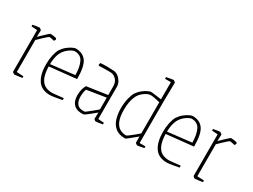

<svg xmlns="http://www.w3.org/2000/svg" viewBox="-50 -1141 2180 1655"><g transform="rotate(30 1040.5 -313.5)"><path d="M109 10Q107 10 98 3Q89 -4 89 -7V-420L31 -424V-440Q58 -445 75 -447.5Q92 -450 98 -450Q100 -450 109 -443Q118 -436 118 -433L116 -368Q123 -376 137 -389Q151 -402 166 -416.5Q181 -431 192 -440.5Q203 -450 205 -450Q222 -450 241 -447Q260 -444 266 -441Q267 -440 268.5 -436Q270 -432 270 -429Q270 -427 266.5 -421.5Q263 -416 260 -413Q247 -416 234 -419Q221 -422 213 -422Q209 -422 194 -409.5Q179 -397 161.5 -380Q144 -363 131 -350.5Q118 -338 118 -338V-20L186 -16V0Q158 4 137.5 7Q117 10 109 10Z M582 -8Q554 -3 519 3.5Q484 10 462 10Q380 10 341.5 -46.5Q303 -103 303 -205Q303 -253 312 -293.5Q321 -334 335 -360Q355 -390 380 -410Q405 -430 427 -440Q449 -450 458 -450Q529 -450 564 -401Q599 -352 599 -227L332 -199Q334 -129 351.5 -89Q369 -49 399.5 -32.5Q430 -16 470 -16Q474 -16 495.5 -18Q517 -20 542.5 -23Q568 -26 582 -27ZM397 -391Q362 -361 347.5 -320Q333 -279 332 -222L569 -249Q568 -330 544.5 -377.5Q521 -425 462 -425Q451 -425 433 -415.5Q415 -406 397 -391Z M799 9Q738 15 704 -15.5Q670 -46 670 -109Q670 -141 677 -167Q684 -193 695 -212L900 -242V-326Q900 -370 877 -394Q854 -418 828 -421Q820 -422 797 -422Q774 -422 748 -421.5Q722 -421 704 -420L698 -427L703 -447Q736 -450 774.5 -449.5Q813 -449 838 -447Q861 -445 881.5 -429.5Q902 -414 915.5 -390.5Q929 -367 929 -339V-20L987 -16V0Q956 5 941.5 7.5Q927 10 920 10Q916 10 908 3Q900 -4 900 -7L902 -69Q866 -39 836 -15.5Q806 8 799 9ZM699 -111Q699 -65 721 -38.5Q743 -12 793 -16Q798 -16 814 -28.5Q830 -41 853 -59.5Q876 -78 900 -99V-216L711 -186Q705 -171 702 -150.5Q699 -130 699 -111Z M1206 -450Q1220 -450 1252 -445.5Q1284 -441 1312 -437V-608H1254V-625Q1254 -625 1269.5 -628Q1285 -631 1302.5 -634Q1320 -637 1324 -637Q1326 -637 1335 -630Q1344 -623 1344 -620L1341 -430V-19H1399V-2Q1399 -2 1384 1Q1369 4 1352.5 7Q1336 10 1332 10Q1330 10 1321 3Q1312 -4 1312 -7V-67Q1293 -52 1271.5 -34Q1250 -16 1233.5 -3Q1217 10 1213 10Q1149 10 1113.5 -20Q1078 -50 1064.5 -97.5Q1051 -145 1051 -195Q1051 -251 1061 -293Q1071 -335 1084 -360Q1104 -390 1129 -410Q1154 -430 1175.5 -440Q1197 -450 1206 -450ZM1192 -419Q1128 -390 1104 -335Q1080 -280 1080 -202Q1080 -131 1097 -90.5Q1114 -50 1143 -33.5Q1172 -17 1206 -17Q1211 -17 1229.5 -30.5Q1248 -44 1271 -63Q1294 -82 1312 -98V-408Q1281 -416 1246.5 -422Q1212 -428 1192 -419Z M1746 -8Q1718 -3 1683 3.5Q1648 10 1626 10Q1544 10 1505.5 -46.5Q1467 -103 1467 -205Q1467 -253 1476 -293.5Q1485 -334 1499 -360Q1519 -390 1544 -410Q1569 -430 1591 -440Q1613 -450 1622 -450Q1693 -450 1728 -401Q1763 -352 1763 -227L1496 -199Q1498 -129 1515.5 -89Q1533 -49 1563.5 -32.5Q1594 -16 1634 -16Q1638 -16 1659.5 -18Q1681 -20 1706.5 -23Q1732 -26 1746 -27ZM1561 -391Q1526 -361 1511.5 -320Q1497 -279 1496 -222L1733 -249Q1732 -330 1708.5 -377.5Q1685 -425 1626 -425Q1615 -425 1597 -415.5Q1579 -406 1561 -391Z M1906 10Q1904 10 1895 3Q1886 -4 1886 -7V-420L1828 -424V-440Q1855 -445 1872 -447.5Q1889 -450 1895 -450Q1897 -450 1906 -443Q1915 -436 1915 -433L1913 -368Q1920 -376 1934 -389Q1948 -402 1963 -416.5Q1978 -431 1989 -440.5Q2000 -450 2002 -450Q2019 -450 2038 -447Q2057 -444 2063 -441Q2064 -440 2065.5 -436Q2067 -432 2067 -429Q2067 -427 2063.5 -421.5Q2060 -416 2057 -413Q2044 -416 2031 -419Q2018 -422 2010 -422Q2006 -422 1991 -409.5Q1976 -397 1958.5 -380Q1941 -363 1928 -350.5Q1915 -338 1915 -338V-20L1983 -16V0Q1955 4 1934.5 7Q1914 10 1906 10Z"/></g></svg>

Font: Grenze Gotisch Thin
Style: Regular
Weight: 100
Designer: Renata Polastri
Foundry: Omnibus-Type
Version: Version 1.001